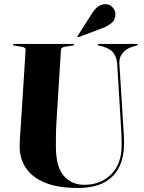

<svg xmlns="http://www.w3.org/2000/svg" viewBox="-20 -917 710 948"><path d="M576.5 -307 558.5 -601.5Q556 -635 540.2 -655.8Q524.5 -676.5 491 -686L468 -692Q462.5 -694 462.5 -696.5Q462.5 -700 467 -700H655.5Q660.5 -700 660.5 -696.5Q660.5 -693.5 654.5 -692L633.5 -686Q603.5 -677 585.5 -655Q567.5 -633 569.5 -603L587.5 -312Q589.5 -285 591 -258.5Q592.5 -232 592.5 -204.5Q592.5 -145 570.2 -96Q548 -47 497.8 -18Q447.5 11 363 11Q264.5 11 201.2 -15.5Q138 -42 107.5 -88.2Q77 -134.5 77 -194Q77 -208 78.2 -230.8Q79.5 -253.5 81.2 -276.5Q83 -299.5 84 -315.5L106.5 -672Q107 -683 85 -686.5L51 -692Q44 -693 44 -696.5Q44 -700 49.5 -700H340.5Q346 -700 346 -696.5Q346 -693 339 -692L302 -686.5Q281.5 -683 281 -671.5L259 -319Q256.5 -280.5 256.2 -248Q256 -215.5 256 -193.5Q256 -93.5 294.8 -49Q333.5 -4.5 396.5 -4.5Q476.5 -4.5 528.5 -56Q580.5 -107.5 580.5 -198Q580.5 -234.5 579.2 -259.8Q578 -285 576.5 -307ZM433.5 -849.5Q463.5 -897 500.5 -896.5Q523.5 -896 536.8 -879.8Q550 -863.5 550 -847.5Q549.5 -818 529.2 -802.2Q509 -786.5 484.5 -777.5L369 -734Q364.5 -732.5 363 -735Q361.5 -737.5 364 -740.5Z"/></svg>

Font: Fraunces 144pt
Style: Bold
Weight: 700
Version: Version 1.000;[b76b70a41]